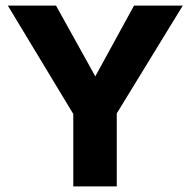

<svg xmlns="http://www.w3.org/2000/svg" viewBox="-20 -669 684 689"><path d="M636 -649H461L322 -395L181 -649H8L243 -260V0H399V-262Z"/></svg>

Font: Play
Style: Bold
Weight: 700
Designer: Jonas Hecksher
Foundry: Jonas Hecksher, Playtypeª, e-types AS
Version: Version 1.002